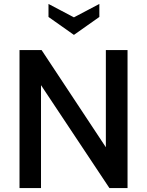

<svg xmlns="http://www.w3.org/2000/svg" viewBox="-20 -954 745 974"><path d="M79 -700H191L517 -207V-700H627V0H535L188 -522V0H79ZM355 -866 484 -934V-868L355 -777L226 -868V-934Z"/></svg>

Font: Cabin Medium
Style: Regular
Weight: 500
Designer: Pablo Impallari
Foundry: Pablo Impallari. http://www.impallari.com Igino Marini. http://www.ikern.com
Version: Version 2.200